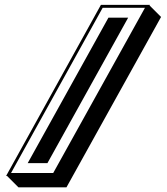

<svg xmlns="http://www.w3.org/2000/svg" viewBox="-20 -717 694 798"><path d="M603 -696.8 601.6 -694.3 649.4 -646.5 256.3 61.5H56.6L9.3 14.2H5.4L399.4 -696.8ZM512.7 -643.6 177.2 -39.1H95.2L430.7 -643.6ZM406.7 -684.6 25.9 2H201.2L582.5 -684.6Z"/></svg>

Font: Gondrin
Style: Regular
Weight: 400
Designer: Peter Wiegel, original typeface by Carl Albert Fahrenwaldt 1901
Foundry: Peter Wiegel
Version: Version 1.000 2010 initial release